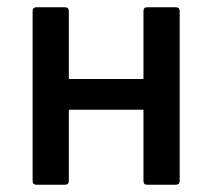

<svg xmlns="http://www.w3.org/2000/svg" viewBox="-20 -510 585 530"><path d="M81 0Q70 0 70 -11V-479Q70 -490 81 -490H159Q170 -490 170 -479V-292H376V-479Q376 -490 386 -490H465Q476 -490 476 -479V-11Q476 0 465 0H386Q376 0 376 -11V-207H170V-11Q170 0 159 0Z"/></svg>

Font: Sofia Sans SemiBold
Style: Regular
Weight: 600
Designer: Botio Nikoltchev, Ani Petrova
Foundry: lettersoup
Version: Version 4.101; ttfautohint (v1.8.4.7-5d5b)